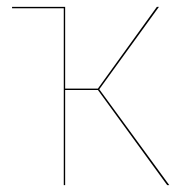

<svg xmlns="http://www.w3.org/2000/svg" viewBox="-20 -537 560 557"><path d="M471 0H465L264 -276H169V0H165V-513H15V-517H169V-280H264L435 -517H441L268 -278Z"/></svg>

Font: FiraGO Four
Style: Regular
Weight: 100
Designer: bBox Type
Foundry: bBox Type GmbH
Version: Version 1.001